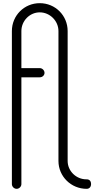

<svg xmlns="http://www.w3.org/2000/svg" viewBox="-20 -1190 650 1212"><path d="M231 -1170C133 -1170 55 -1092 55 -994V-734V-730V-726V-28C55 -12 69 2 85 2C101 2 115 -12 115 -28V-702H231C247 -702 261 -714 261 -730C261 -746 247 -760 231 -760H115V-994C115 -1058 167 -1112 231 -1112C295 -1112 349 -1058 349 -994V-906V-174C349 -76 429 2 527 2C547 2 555 -14 555 -28C555 -44 547 -58 527 -58H525C461 -58 407 -110 407 -174V-906V-994C407 -1092 329 -1170 231 -1170Z"/></svg>

Font: bauhaus_2017
Style: _regular
Weight: 400
Version: Version 1.0